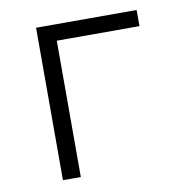

<svg xmlns="http://www.w3.org/2000/svg" viewBox="-65 -583 629 645"><g transform="rotate(-10 250.0 -260.0)"><path d="M99 0V-520H442V-465H160V0Z"/></g></svg>

Font: Iosevka Fixed Light
Style: Regular
Weight: 300
Monospace: yes
Designer: Belleve Invis
Foundry: Belleve Invis
Version: Version 32.3.0